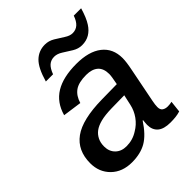

<svg xmlns="http://www.w3.org/2000/svg" viewBox="-204 -836 964 964"><g transform="rotate(-45 278.0 -354.0)"><path d="M448.7 4.9Q402.3 4.9 379.6 -14.4Q356.9 -33.7 356.9 -69.8Q356.9 -78.1 357.9 -85.9Q358.9 -93.8 359.4 -101.1H356.4Q315.9 -39.1 273.7 -14.6Q231.4 9.8 170.9 9.8Q102.5 9.8 60.5 -31.2Q18.6 -72.3 18.6 -135.7Q18.6 -226.1 82.5 -272.5Q146.5 -318.8 287.1 -320.8L394 -322.3Q403.3 -368.7 403.3 -384.8Q403.3 -424.8 381.1 -444.3Q358.9 -463.9 317.9 -463.9Q263.7 -463.9 236.3 -444.1Q209 -424.3 197.3 -384.8L96.7 -398.9Q116.7 -470.2 172.6 -504.2Q228.5 -538.1 321.8 -538.1Q411.1 -538.1 459.2 -500.2Q507.3 -462.4 507.3 -394Q507.3 -366.7 497.1 -317.4L461.4 -136.7Q456.5 -112.8 456.5 -96.7Q456.5 -77.6 467.8 -69.8Q479 -62 496.1 -62Q510.7 -62 525.4 -65.4L518.6 -3.9Q501 1.5 483.6 3.2Q466.3 4.9 448.7 4.9ZM127.4 -146Q127.4 -110.4 149.7 -88.6Q171.9 -66.9 208 -66.9Q252.4 -66.9 288.6 -90.3Q319.8 -108.4 340.6 -137.5Q361.3 -166.5 368.7 -200.7L380.9 -256.3L290 -254.9Q241.7 -253.9 211.9 -246.1Q182.1 -238.3 164.6 -225.1Q147.5 -212.4 137.5 -192.6Q127.4 -172.9 127.4 -146ZM409.2 -583.5Q383.3 -583.5 358.9 -598.4Q334.5 -613.3 312.3 -627.7Q290 -642.1 269 -642.1Q245.6 -642.1 229.7 -628.2Q213.9 -614.3 202.6 -583.5H151.4Q172.9 -658.7 203.9 -688.5Q234.9 -718.3 278.8 -718.3Q305.7 -718.3 329.8 -703.9Q354 -689.5 376.5 -674.6Q398.9 -659.7 418.5 -659.7Q441.9 -659.7 458 -674.1Q474.1 -688.5 484.4 -718.3H536.6Q521 -665 502.4 -636.7Q485.8 -610.8 462.9 -597.2Q439.9 -583.5 409.2 -583.5Z"/></g></svg>

Font: Arimo Medium
Style: Italic
Weight: 500
Italic angle: -12°
Designer: Steve Matteson
Foundry: Monotype Imaging Inc.
Version: Version 1.33